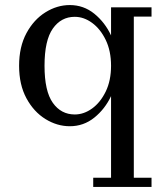

<svg xmlns="http://www.w3.org/2000/svg" viewBox="-20 -489 660 759"><path d="M579 213.5V250H348.5V213.5H419V-109Q395 -58 352.8 -24Q310.5 10 256 10Q205.5 10 159.5 -18.5Q113.5 -47 84.5 -100.5Q55.5 -154 55.5 -229Q55.5 -304 84.5 -357.8Q113.5 -411.5 159.5 -440.2Q205.5 -469 256 -469Q310.5 -469 352.8 -434.8Q395 -400.5 419 -349V-460H579V-423.5H509V213.5ZM419 -229Q419 -287.5 398 -331Q377 -374.5 344.2 -398.5Q311.5 -422.5 275.5 -422.5Q221.5 -422.5 188.8 -376Q156 -329.5 156 -229Q156 -128.5 188.8 -82.5Q221.5 -36.5 275.5 -36.5Q311.5 -36.5 344.2 -60.2Q377 -84 398 -127.2Q419 -170.5 419 -229Z"/></svg>

Font: Bodoni* 06pt
Style: Regular
Weight: 400
Version: Version 2.3